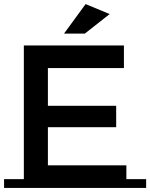

<svg xmlns="http://www.w3.org/2000/svg" viewBox="-20 -922 737 942"><path d="M97 -43V-699H588V-588H215V-403H550V-298H215V-111H600V-43H697V0H0V-43ZM396 -757H294L400 -902L518 -853Z"/></svg>

Font: Montserrat Subrayada
Style: Regular
Weight: 400
Designer: Julieta Ulanovsky
Foundry: Julieta Ulanovsky
Version: Version 2.001